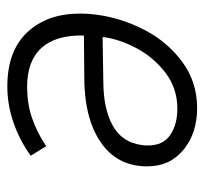

<svg xmlns="http://www.w3.org/2000/svg" viewBox="-37 -511 558 524"><g transform="rotate(90 242.0 -249.0)"><path d="M17 -189Q17 -211 20 -233Q29 -301 61.5 -364Q94 -427 149 -467.5Q204 -508 275 -508Q343 -508 388.5 -471Q434 -434 434 -372Q434 -289 367 -244Q300 -199 185 -200L77 -199Q75 -123 110.5 -83.5Q146 -44 217 -44Q262 -44 301 -57Q340 -70 379 -96L405 -54Q364 -24 315 -7Q266 10 216 10Q119 10 68 -44.5Q17 -99 17 -189ZM376 -358Q377 -363 377 -374Q377 -415 348.5 -434.5Q320 -454 276 -454Q221 -454 178.5 -421.5Q136 -389 111 -341.5Q86 -294 81 -250L202 -252Q276 -252 322.5 -277.5Q369 -303 376 -358Z"/></g></svg>

Font: Bellota
Style: Italic
Weight: 400
Italic angle: -7.5°
Designer: Kemie Guaida
Foundry: Kemie Guaida
Version: Version 4.001